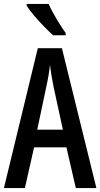

<svg xmlns="http://www.w3.org/2000/svg" viewBox="-20 -960 512 980"><path d="M367 0 319 -208H154L107 0H0L173 -714H296L472 0ZM253 -519Q241 -580 235 -629Q230 -579 217 -520L170 -298H301ZM228 -940Q238 -918 253.5 -890Q269 -862 285.5 -835.5Q302 -809 315 -792V-780H251Q232 -797 205 -824.5Q178 -852 153.5 -881Q129 -910 116 -931V-940Z"/></svg>

Font: Noto Sans Lao Looped ExtraCondensed Medium
Style: Regular
Weight: 500
Width: 2
Designer: Mark Frömberg, Ben Mitchell
Foundry: The Fontpad Ltd
Version: Version 1.002; ttfautohint (v1.8.4.7-5d5b)